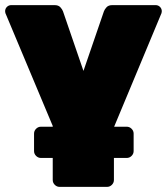

<svg xmlns="http://www.w3.org/2000/svg" viewBox="-20 -540 652 750"><path d="M612 -496Q612 -492 611 -489L425 -43V163Q425 174 417 182Q409 190 398 190H213Q202 190 194 182Q186 174 186 163V-48L1 -489Q0 -492 0 -496Q0 -506 7 -513Q14 -520 24 -520H193Q208 -520 215.5 -512Q223 -504 226 -496L306 -263L386 -496Q389 -504 396.5 -512Q404 -520 419 -520H588Q598 -520 605 -513Q612 -506 612 -496ZM140 77Q129 77 121 69Q113 61 113 50V-18Q113 -29 121 -37Q129 -45 140 -45H475Q486 -45 494 -37Q502 -29 502 -18V50Q502 61 494 69Q486 77 475 77Z"/></svg>

Font: Rubik Black
Style: Regular
Weight: 900
Designer: Hubert and Fischer
Foundry: Hubert and Fischer
Version: Version 2.300;gftools[0.9.30]